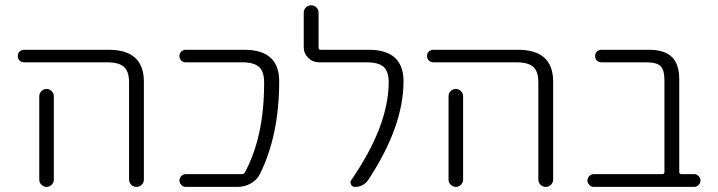

<svg xmlns="http://www.w3.org/2000/svg" viewBox="-20 -735 2742 733"><path d="M72.3 -497.1Q61.5 -497.1 54.7 -503.9Q47.9 -510.7 47.9 -521Q47.9 -531.2 54.7 -538.1Q61.5 -544.9 72.3 -544.9H395.5Q528.3 -544.9 529.3 -424.8V-49.8Q529.3 -38.1 521 -29.8Q512.7 -21.5 501 -21.5Q489.3 -21.5 481 -29.8Q472.7 -38.1 472.7 -49.8V-420.9Q472.7 -461.9 453.6 -479.5Q434.6 -497.1 387.7 -497.1ZM185.5 -367.2V-72.3V-48.8Q185.5 -38.1 177.2 -29.8Q168.9 -21.5 157.7 -21.5Q146.5 -21.5 138.2 -29.8Q129.9 -38.1 129.9 -48.8V-72.3V-367.2Q129.9 -378.9 138.2 -387.2Q146.5 -395.5 157.7 -395.5Q168.9 -395.5 177.2 -387.2Q185.5 -378.9 185.5 -367.2Z M913.1 -544.9Q1045.9 -544.9 1045.9 -424.8Q1045.9 -219.7 972.7 -71.3Q960.9 -47.9 937.5 -34.7Q914.1 -21.5 886.7 -21.5H689.5Q679.7 -21.5 672.4 -28.8Q665 -36.1 665 -45.9Q665 -55.7 672.4 -63Q679.7 -70.3 689.5 -70.3H903.3Q911.1 -70.3 915 -77.1Q988.3 -212.9 988.3 -416Q988.3 -418 988.3 -420.9Q988.3 -461.9 968.8 -479.5Q949.2 -497.1 903.3 -497.1H688.5Q678.7 -497.1 671.9 -503.9Q665 -510.7 665 -521Q665 -531.2 671.9 -538.1Q678.7 -544.9 688.5 -544.9Z M1387.7 -544.9Q1520.5 -544.9 1520.5 -424.8Q1520.5 -252 1385.7 -47.9Q1367.2 -21.5 1335 -21.5Q1325.2 -21.5 1320.3 -30.3Q1315.4 -39.1 1321.3 -47.9Q1463.9 -254.9 1463.9 -421.9Q1463.9 -461.9 1444.8 -479.5Q1425.8 -497.1 1378.9 -497.1H1197.3Q1173.8 -497.1 1156.7 -514.2Q1139.6 -531.2 1139.6 -554.7V-686.5Q1139.6 -698.2 1147.9 -706.5Q1156.2 -714.8 1168 -714.8Q1179.7 -714.8 1188 -706.5Q1196.3 -698.2 1196.3 -686.5V-552.7Q1196.3 -544.9 1204.1 -544.9Z M1634.8 -497.1Q1624 -497.1 1617.2 -503.9Q1610.4 -510.7 1610.4 -521Q1610.4 -531.2 1617.2 -538.1Q1624 -544.9 1634.8 -544.9H1958Q2090.8 -544.9 2091.8 -424.8V-49.8Q2091.8 -38.1 2083.5 -29.8Q2075.2 -21.5 2063.5 -21.5Q2051.8 -21.5 2043.5 -29.8Q2035.2 -38.1 2035.2 -49.8V-420.9Q2035.2 -461.9 2016.1 -479.5Q1997.1 -497.1 1950.2 -497.1ZM1748 -367.2V-72.3V-48.8Q1748 -38.1 1739.7 -29.8Q1731.4 -21.5 1720.2 -21.5Q1709 -21.5 1700.7 -29.8Q1692.4 -38.1 1692.4 -48.8V-72.3V-367.2Q1692.4 -378.9 1700.7 -387.2Q1709 -395.5 1720.2 -395.5Q1731.4 -395.5 1739.7 -387.2Q1748 -378.9 1748 -367.2Z M2516.6 -428.7Q2516.6 -467.8 2502 -482.4Q2487.3 -497.1 2447.3 -497.1H2276.4Q2265.6 -497.1 2258.8 -503.9Q2252 -510.7 2252 -521Q2252 -531.2 2258.8 -538.1Q2265.6 -544.9 2276.4 -544.9H2458Q2516.6 -544.9 2544.9 -517.6Q2573.2 -490.2 2573.2 -431.6V-78.1Q2573.2 -70.3 2581.1 -70.3H2629.9Q2639.6 -70.3 2647 -63Q2654.3 -55.7 2654.3 -45.9Q2654.3 -36.1 2647 -28.8Q2639.6 -21.5 2629.9 -21.5H2247.1Q2237.3 -21.5 2230 -28.8Q2222.7 -36.1 2222.7 -45.9Q2222.7 -55.7 2230 -63Q2237.3 -70.3 2247.1 -70.3H2508.8Q2516.6 -70.3 2516.6 -78.1Z"/></svg>

Font: Gen Jyuu Gothic Light
Style: Regular
Weight: 200
Designer: [Source Han Sans]
Ryoko NISHIZUKA  (kana & ideographs); Paul D. Hunt (Latin, Greek & Cyrillic); Wenlong ZHANG  (bopomofo
Version: Version 1.002.20150607